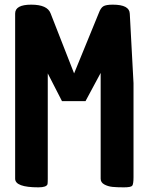

<svg xmlns="http://www.w3.org/2000/svg" viewBox="-20 -788 637 824"><path d="M412 -21V-475L347 -354H246L185 -473V-22Q185 -4 184 2Q180 16 145 16Q45 16 45 -21V-730Q45 -768 114 -768Q183 -768 197 -731L298 -473L404 -732Q412 -754 423.5 -761Q435 -768 464 -768Q536 -768 537 -729L553 -431V-28Q553 2 547.5 9Q542 16 511.5 16Q481 16 462 14Q443 12 427.5 3.5Q412 -5 412 -21Z"/></svg>

Font: Chau Philomene One
Style: Regular
Weight: 400
Designer: Vicente Lamonaca
Foundry: TipoType
Version: Version 1.002